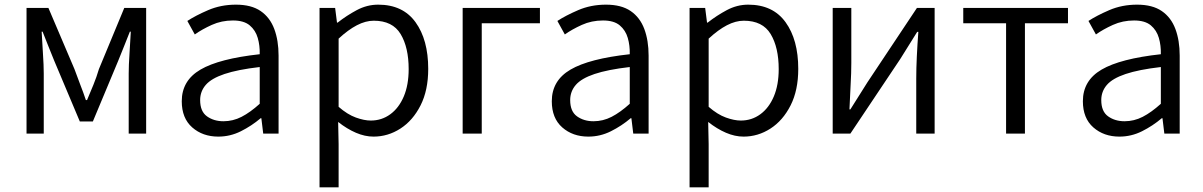

<svg xmlns="http://www.w3.org/2000/svg" viewBox="-20 -574 5171 825"><path d="M94 0V-540H188L300 -277Q312 -243 325 -210Q338 -177 349 -144H354Q368 -177 381.5 -210Q395 -243 405 -277L514 -540H608V0H533V-258Q533 -293 536.5 -344.5Q540 -396 542 -438H538Q526 -407 513 -375Q500 -343 488 -313L379 -52H323L213 -313Q201 -343 188 -375Q175 -407 163 -438H159Q161 -396 164.5 -344.5Q168 -293 168 -258V0Z M918 13Q851 13 806 -26.5Q761 -66 761 -139Q761 -228 841.5 -275Q922 -322 1096 -341Q1097 -378 1087.5 -411Q1078 -444 1053 -465Q1028 -486 981 -486Q932 -486 890 -467Q848 -448 817 -426L785 -484Q820 -507 874.5 -530.5Q929 -554 994 -554Q1060 -554 1100 -526.5Q1140 -499 1158.5 -449.5Q1177 -400 1177 -335V0H1111L1103 -66H1100Q1061 -33 1015 -10Q969 13 918 13ZM940 -53Q981 -53 1018 -72Q1055 -91 1096 -128V-286Q1001 -275 944.5 -256Q888 -237 864 -209Q840 -181 840 -144Q840 -95 869.5 -74Q899 -53 940 -53Z M1353 231V-540H1420L1428 -477H1431Q1469 -507 1513 -530.5Q1557 -554 1605 -554Q1711 -554 1765.5 -478.5Q1820 -403 1820 -278Q1820 -186 1787 -121Q1754 -56 1700.5 -21.5Q1647 13 1585 13Q1548 13 1509.5 -3.5Q1471 -20 1433 -50L1435 45V231ZM1573 -56Q1620 -56 1657 -83Q1694 -110 1715 -159.5Q1736 -209 1736 -277Q1736 -370 1701.5 -427.5Q1667 -485 1586 -485Q1551 -485 1513.5 -465.5Q1476 -446 1435 -408V-115Q1473 -82 1509 -69Q1545 -56 1573 -56Z M1968 0V-540H2300V-474H2050V0Z M2508 13Q2441 13 2396 -26.5Q2351 -66 2351 -139Q2351 -228 2431.5 -275Q2512 -322 2686 -341Q2687 -378 2677.5 -411Q2668 -444 2643 -465Q2618 -486 2571 -486Q2522 -486 2480 -467Q2438 -448 2407 -426L2375 -484Q2410 -507 2464.5 -530.5Q2519 -554 2584 -554Q2650 -554 2690 -526.5Q2730 -499 2748.5 -449.5Q2767 -400 2767 -335V0H2701L2693 -66H2690Q2651 -33 2605 -10Q2559 13 2508 13ZM2530 -53Q2571 -53 2608 -72Q2645 -91 2686 -128V-286Q2591 -275 2534.5 -256Q2478 -237 2454 -209Q2430 -181 2430 -144Q2430 -95 2459.5 -74Q2489 -53 2530 -53Z M2943 231V-540H3010L3018 -477H3021Q3059 -507 3103 -530.5Q3147 -554 3195 -554Q3301 -554 3355.5 -478.5Q3410 -403 3410 -278Q3410 -186 3377 -121Q3344 -56 3290.5 -21.5Q3237 13 3175 13Q3138 13 3099.5 -3.5Q3061 -20 3023 -50L3025 45V231ZM3163 -56Q3210 -56 3247 -83Q3284 -110 3305 -159.5Q3326 -209 3326 -277Q3326 -370 3291.5 -427.5Q3257 -485 3176 -485Q3141 -485 3103.5 -465.5Q3066 -446 3025 -408V-115Q3063 -82 3099 -69Q3135 -56 3163 -56Z M3558 0V-540H3638V-304Q3638 -261 3635 -209Q3632 -157 3630 -104H3634Q3650 -129 3670.5 -162Q3691 -195 3707 -220L3920 -540H3996V0H3917V-236Q3917 -280 3919.5 -332Q3922 -384 3926 -437H3921Q3905 -412 3884.5 -378.5Q3864 -345 3848 -320L3634 0Z M4303 0V-474H4119V-540H4569V-474H4384V0Z M4790 13Q4723 13 4678 -26.5Q4633 -66 4633 -139Q4633 -228 4713.5 -275Q4794 -322 4968 -341Q4969 -378 4959.5 -411Q4950 -444 4925 -465Q4900 -486 4853 -486Q4804 -486 4762 -467Q4720 -448 4689 -426L4657 -484Q4692 -507 4746.5 -530.5Q4801 -554 4866 -554Q4932 -554 4972 -526.5Q5012 -499 5030.5 -449.5Q5049 -400 5049 -335V0H4983L4975 -66H4972Q4933 -33 4887 -10Q4841 13 4790 13ZM4812 -53Q4853 -53 4890 -72Q4927 -91 4968 -128V-286Q4873 -275 4816.5 -256Q4760 -237 4736 -209Q4712 -181 4712 -144Q4712 -95 4741.5 -74Q4771 -53 4812 -53Z"/></svg>

Font: Source Han Sans SC Normal
Style: Regular
Weight: 350
Designer: Ryoko NISHIZUKA 西塚涼子 (kana, bopomofo & ideographs); Paul D. Hunt (Latin, Greek & Cyrillic); Sandoll Communications 산돌커뮤니
Foundry: Adobe
Version: Version 2.004;hotconv 1.0.118;makeotfexe 2.5.65603